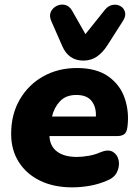

<svg xmlns="http://www.w3.org/2000/svg" viewBox="-20 -796 595 827"><path d="M291 11Q212 11 153 -17.5Q94 -46 61 -98Q28 -150 28 -219Q28 -304 65.5 -368Q103 -432 167 -467.5Q231 -503 311 -503Q396 -503 447 -466.5Q498 -430 517.5 -372Q537 -314 529 -250Q526 -225 514.5 -217.5Q503 -210 486 -210H193Q195 -166 226 -143Q257 -120 311 -120Q334 -120 362.5 -125Q391 -130 412 -140Q446 -154 466 -142Q486 -130 491 -105.5Q496 -81 484.5 -56Q473 -31 443 -19Q407 -3 368 4Q329 11 291 11ZM309 -387Q264 -387 238.5 -360Q213 -333 204 -294H393Q395 -335 374.5 -361Q354 -387 309 -387ZM339 -535Q275 -535 248 -598L201 -705Q191 -728 199 -745Q207 -762 224 -770.5Q241 -779 259.5 -775Q278 -771 290 -751L348 -649L432 -754Q447 -772 465.5 -775Q484 -778 499 -769.5Q514 -761 518.5 -743.5Q523 -726 509 -705L442 -600Q422 -569 397 -552Q372 -535 339 -535Z"/></svg>

Font: Nunito Black
Style: Italic
Weight: 900
Italic angle: -9°
Designer: Vernon Adams
Foundry: Vernon Adams
Version: Version 3.601; ttfautohint (v1.8.2.53-6de2)